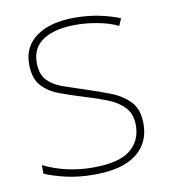

<svg xmlns="http://www.w3.org/2000/svg" viewBox="-67 -597 593 666"><g transform="rotate(-10 229.0 -264.0)"><path d="M411 -134Q411 -67 361.5 -28.5Q312 10 213 10Q158 10 113 -0.5Q68 -11 39 -24V-54Q119 -15 213 -15Q304 -15 344 -47Q384 -79 384 -134Q384 -173 362.5 -196.5Q341 -220 304.5 -234.5Q268 -249 224 -262Q178 -276 139.5 -290.5Q101 -305 78.5 -331.5Q56 -358 56 -407Q56 -469 105 -503.5Q154 -538 238 -538Q285 -538 326 -529.5Q367 -521 398 -508L387 -483Q359 -497 318.5 -505Q278 -513 238 -513Q166 -513 124.5 -486.5Q83 -460 83 -407Q83 -366 103.5 -344.5Q124 -323 158.5 -311Q193 -299 233 -286Q277 -272 318 -256Q359 -240 385 -212.5Q411 -185 411 -134Z"/></g></svg>

Font: Noto Sans Lao Looped Thin
Style: Regular
Weight: 100
Designer: Mark Frömberg, Ben Mitchell
Foundry: The Fontpad Ltd
Version: Version 1.002; ttfautohint (v1.8.4.7-5d5b)